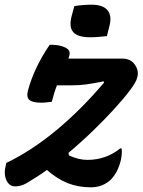

<svg xmlns="http://www.w3.org/2000/svg" viewBox="-31 -786 608 819"><path d="M181 -595H188Q223 -595 247 -583.5Q271 -572 265 -550Q263 -543 261 -536H491Q526 -536 544 -510.5Q562 -485 555 -458L553 -451Q549 -435 523.5 -401Q498 -367 457.5 -322.5Q417 -278 366.5 -229Q316 -180 261 -134L263 -123Q304 -104 342 -104Q421 -104 482 -153H488Q489 -143 488.5 -132Q488 -121 485 -105Q472 -50 441 -19Q406 13 357 13Q303 13 258.5 -4.5Q214 -22 169 -61Q147 -45 125 -31Q103 -17 83 -5Q71 2 58.5 5.5Q46 9 34 9Q8 9 -4 -18Q-16 -45 -6 -82L-4 -91Q104 -143 210 -231Q316 -319 413 -434L411 -439Q367 -430 337 -426Q307 -422 274 -422H212Q206 -407 200.5 -389.5Q195 -372 190 -352Q181 -351 169.5 -349.5Q158 -348 145 -348Q108 -348 94.5 -359.5Q81 -371 88 -399Q102 -451 126 -500.5Q150 -550 181 -595ZM286 -760Q304 -763 323.5 -764.5Q343 -766 359 -766Q408 -766 427.5 -742.5Q447 -719 436 -676L425 -632Q408 -630 389 -628.5Q370 -627 353 -627Q301 -627 281.5 -649Q262 -671 275 -719Z"/></svg>

Font: Recursive Sn Csl St SmB
Style: Italic
Weight: 600
Italic angle: -15°
Version: Version 1.079;hotconv 1.0.112;makeotfexe 2.5.65598; ttfautoh